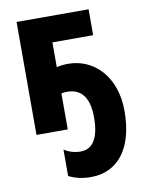

<svg xmlns="http://www.w3.org/2000/svg" viewBox="-88 -612 706 919"><g transform="rotate(-10 265.0 -152.5)"><path d="M280 244C408 244 492 145 492 -40C492 -208 390 -309 265 -309C246 -309 228 -307 209 -303V-423H407V-549H57V0H209V-175C218 -177 229 -178 237 -178C311 -178 343 -124 343 -35C343 71 307 115 252 115C224 115 194 107 172 91V220C206 237 241 244 280 244Z"/></g></svg>

Font: Noto Sans Mono Condensed ExtraBold
Style: Regular
Weight: 800
Width: 3
Designer: Monotype Design Team
Foundry: Monotype Imaging Inc.
Version: Version 2.014